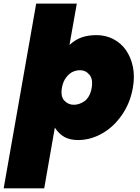

<svg xmlns="http://www.w3.org/2000/svg" viewBox="-67 -760 767 1050"><path d="M313 -514.2Q345.2 -543.5 380.1 -555.7Q415 -567.9 460.9 -567.9Q510.7 -567.9 552.5 -546.4Q594.2 -524.9 621.3 -486.6Q648.4 -448.2 659.7 -395Q670.9 -341.8 659.2 -277.8Q644.5 -195.3 598.6 -129.6Q552.7 -64 489.7 -29.1Q426.8 5.9 359.9 5.9Q315.9 5.9 285.6 -10.7Q255.4 -27.3 232.9 -62L174.8 270H-46.9L130.9 -740.2H353ZM434.1 -277.8Q442.9 -326.7 422.1 -351.3Q401.4 -376 371.1 -376Q352.1 -376 333 -368.2Q314 -360.4 296.1 -338.1Q278.3 -315.9 272 -282.2Q263.2 -233.4 284.4 -210.2Q305.7 -187 336.9 -187Q350.6 -187 364.5 -191.4Q378.4 -195.8 393.1 -205.3Q407.7 -214.8 418.7 -233.6Q429.7 -252.4 434.1 -277.8Z"/></svg>

Font: SVN-Poppins Black
Style: Italic
Weight: 900
Italic angle: -10°
Designer: Ninad Kale (Devanagari), Jonny Pinhorn (Latin)
Foundry: Indian Type Foundry
Version: Version 3.002 2017